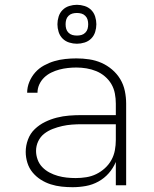

<svg xmlns="http://www.w3.org/2000/svg" viewBox="-20 -771 640 799"><path d="M282 8Q259 8 236 5.5Q213 3 191 -4Q169 -11 149.5 -23.5Q130 -36 115.5 -53.5Q101 -71 94 -93.5Q87 -116 87 -139Q87 -165 96.5 -190.5Q106 -216 125 -234Q144 -252 167.5 -263.5Q191 -275 216.5 -281.5Q242 -288 268 -290Q294 -292 320 -292H462V-340Q462 -361 458 -382Q454 -403 443.5 -421Q433 -439 416.5 -453Q400 -467 380.5 -475Q361 -483 340 -486.5Q319 -490 298 -490Q280 -490 262 -488Q244 -486 227 -481.5Q210 -477 193.5 -469Q177 -461 164 -448.5Q151 -436 143.5 -419.5Q136 -403 136 -385H93Q93 -408 102 -430Q111 -452 126.5 -469.5Q142 -487 163 -498.5Q184 -510 206 -516.5Q228 -523 251.5 -525.5Q275 -528 298 -528Q325 -528 351.5 -524Q378 -520 402 -509.5Q426 -499 446.5 -481.5Q467 -464 480.5 -441.5Q494 -419 499.5 -392.5Q505 -366 505 -340V0H462V-97Q451 -71 432.5 -50Q414 -29 389.5 -15.5Q365 -2 337.5 3Q310 8 282 8ZM295 -30Q317 -30 339 -33.5Q361 -37 380.5 -46.5Q400 -56 416.5 -71Q433 -86 443.5 -105Q454 -124 458 -145.5Q462 -167 462 -189V-254H320Q300 -254 279.5 -252.5Q259 -251 239 -246.5Q219 -242 199.5 -234.5Q180 -227 164 -214.5Q148 -202 139 -183Q130 -164 130 -143Q130 -125 136.5 -107Q143 -89 156 -75.5Q169 -62 186 -53Q203 -44 221 -39Q239 -34 257.5 -32Q276 -30 295 -30ZM300 -589Q284 -589 268 -594Q252 -599 240.5 -610.5Q229 -622 224 -638Q219 -654 219 -670Q219 -686 224 -702Q229 -718 240.5 -729.5Q252 -741 268 -746Q284 -751 300 -751Q316 -751 332 -746Q348 -741 359.5 -729.5Q371 -718 376 -702Q381 -686 381 -670Q381 -654 376 -638Q371 -622 359.5 -610.5Q348 -599 332 -594Q316 -589 300 -589ZM300 -623Q310 -623 319 -625.5Q328 -628 335 -635Q342 -642 344.5 -651Q347 -660 347 -670Q347 -680 344.5 -689Q342 -698 335 -705Q328 -712 319 -714.5Q310 -717 300 -717Q290 -717 281 -714.5Q272 -712 265 -705Q258 -698 255.5 -689Q253 -680 253 -670Q253 -660 255.5 -651Q258 -642 265 -635Q272 -628 281 -625.5Q290 -623 300 -623Z"/></svg>

Font: Iosevka Aile Extralight
Style: Regular
Weight: 200
Designer: Belleve Invis
Foundry: Belleve Invis
Version: Version 31.1.0; ttfautohint (v1.8.4)